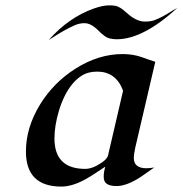

<svg xmlns="http://www.w3.org/2000/svg" viewBox="-20 -686 681 716"><path d="M209 9.8Q76.7 9.8 76.7 -121.1Q76.7 -210.4 129.4 -296.4Q180.2 -378.9 262.7 -430.7Q347.7 -484.4 437.5 -484.4Q477.1 -484.4 510 -472.4Q543 -460.4 559.1 -455.6L484.4 -135.3Q479 -109.9 479 -97.2Q479 -58.6 525.9 -58.6Q541 -58.6 555.2 -61.5Q540 -51.3 523.4 -39.1Q506.8 -26.9 489.3 -16.6Q446.8 7.8 414.6 7.8Q379.4 7.8 370.1 -9.8Q366.7 -17.1 366.7 -27.3Q366.7 -43.5 372.6 -64.5Q354.5 -52.7 335.2 -39.8Q315.9 -26.9 295.4 -15.6Q247.6 9.8 209 9.8ZM183.1 -169.4Q183.1 -56.2 298.3 -56.2Q316.9 -56.2 338.9 -67.4Q377.9 -87.9 382.8 -106L439 -347.7Q425.3 -384.3 400.9 -401.6Q376.5 -418.9 343.5 -418.9Q310.5 -418.9 289.1 -406.5Q267.6 -394 250.5 -373.5Q233.4 -353 220.7 -326.9Q208 -300.8 199.7 -272.9Q183.1 -217.3 183.1 -169.4ZM641.1 -656.2Q513.2 -539.6 416 -539.6Q386.2 -539.6 371.3 -550.8Q356.4 -562 349.4 -569.6Q342.3 -577.1 333.5 -584Q314 -599.6 295.2 -599.6Q276.4 -599.6 259 -592Q241.7 -584.5 223.1 -574.2Q204.6 -564 187.7 -553.2Q170.9 -542.5 161.6 -536.6Q235.8 -621.1 331.5 -654.8Q364.3 -666 386.7 -666Q409.2 -666 419.2 -661.6Q429.2 -657.2 438 -650.4Q446.8 -643.6 455.3 -635.7Q463.9 -627.9 474.1 -621.1Q497.6 -605.5 520 -605.5Q542.5 -605.5 557.1 -611.1Q571.8 -616.7 586.7 -624.8Q601.6 -632.8 615.5 -641.6Q629.4 -650.4 641.1 -656.2Z"/></svg>

Font: Fondamento
Style: Italic
Weight: 400
Italic angle: -12°
Version: Version 1.000